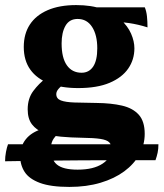

<svg xmlns="http://www.w3.org/2000/svg" viewBox="-51 -487 644 756"><path d="M222.2 249Q148.6 249 106.2 233.2Q63.8 217.4 46.1 190.1Q28.4 162.8 28.4 127.2Q28.4 89.2 50.7 61.2Q73 33.2 116.6 20.2L185.2 32.6Q163 51.8 156.1 66.1Q149.2 80.4 149.2 99Q149.2 141 173.2 161Q197.2 181 254.6 181Q317.6 181 353 157.3Q388.4 133.6 388.4 99.6Q388.4 83 379.2 73.5Q370 64 344.7 60Q319.4 56 270.8 55.4Q227.6 54.8 189.2 51.2Q150.8 47.6 121.4 36.2Q92 24.8 75 2.8Q58 -19.2 58 -56.6Q58 -99.2 80.2 -128.9Q102.4 -158.6 130.4 -179.4L202.8 -156.4Q188.2 -147.2 179.4 -137Q170.6 -126.8 170.6 -116.4Q170.6 -98.4 188.8 -91.5Q207 -84.6 242.5 -83.4Q278 -82.2 329.4 -81.6Q386.8 -81 429.3 -71.2Q471.8 -61.4 495.3 -35.4Q518.8 -9.4 518.8 40.2Q518.8 83.2 497.9 121.1Q477 159 438.3 187.6Q399.6 216.2 344.8 232.6Q290 249 222.2 249ZM257 -140.2Q190.8 -140.2 142.5 -158.5Q94.2 -176.8 68.4 -212.8Q42.6 -248.8 42.6 -302.2Q42.6 -353.6 66.5 -390.2Q90.4 -426.8 136.6 -446.9Q182.8 -467 249 -467Q309.4 -467 352.8 -451.1Q396.2 -435.2 424.2 -409.7Q452.2 -384.2 465.2 -354.3Q478.2 -324.4 478.2 -296.8Q478.2 -252.2 453.8 -216.9Q429.4 -181.6 380.5 -160.9Q331.6 -140.2 257 -140.2ZM270.2 -200.6Q299.6 -200.6 315.8 -224.8Q332 -249 332 -296.8Q332 -349.2 311.7 -380.8Q291.4 -412.4 254.6 -412.4Q222.4 -412.4 207 -385.8Q191.6 -359.2 191.6 -315.8Q191.6 -259.2 212.3 -229.9Q233 -200.6 270.2 -200.6ZM529.8 -379.2Q512 -385 493.4 -389.3Q474.8 -393.6 456.4 -396.3Q438 -399 421.6 -399.4L322.2 -458H519.2Q525.6 -442.6 527.7 -422.2Q529.8 -401.8 529.8 -379.2ZM-31 148Q-31 130 -27.5 111.5Q-24 93 -19.4 81H572.8Q572.8 99.8 569.6 114.5Q566.4 129.2 561.2 143.8Q484.2 143.8 412.7 143.8Q341.2 143.8 270.2 144.3Q199.2 144.8 125 145.6Q50.8 146.4 -31 148Z"/></svg>

Font: Vollkorn
Style: Regular
Weight: 400
Designer: Friedrich Althausen
Foundry: Friedrich Althausen
Version: Version 4.104